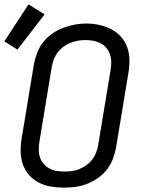

<svg xmlns="http://www.w3.org/2000/svg" viewBox="-40 -854 660 882"><path d="M253 8Q223 8 193.5 3Q164 -2 138.5 -15Q113 -28 94 -49.5Q75 -71 65.5 -97.5Q56 -124 55 -154.5Q54 -185 59 -215L116 -560Q121 -586 131 -612Q141 -638 158.5 -660.5Q176 -683 200 -699.5Q224 -716 250 -726Q276 -736 303 -741Q330 -746 357 -746Q387 -746 416 -739.5Q445 -733 470.5 -720Q496 -707 515 -686Q534 -665 544 -638Q554 -611 554.5 -580.5Q555 -550 550 -520L493 -175Q488 -149 478 -123Q468 -97 450.5 -74.5Q433 -52 409 -35.5Q385 -19 359 -9Q333 1 306 4.5Q279 8 253 8ZM254 -66Q272 -66 289.5 -68Q307 -70 324 -77Q341 -84 356.5 -95Q372 -106 383.5 -121Q395 -136 401.5 -153Q408 -170 411 -187L468 -532Q471 -551 471 -569Q471 -587 465.5 -603.5Q460 -620 449 -633.5Q438 -647 422.5 -655Q407 -663 389.5 -666.5Q372 -670 353 -670Q335 -670 318 -667Q301 -664 284 -657.5Q267 -651 251.5 -639.5Q236 -628 225 -613.5Q214 -599 207.5 -582Q201 -565 198 -548L141 -203Q138 -185 138 -166.5Q138 -148 143.5 -131.5Q149 -115 160 -102Q171 -89 186 -80.5Q201 -72 218.5 -69Q236 -66 254 -66ZM40 -626 -20 -664 91 -834 165 -788Z"/></svg>

Font: Zed Sans Extended
Style: Italic
Weight: 400
Width: 7
Italic angle: -9°
Designer: Belleve Invis
Foundry: Belleve Invis
Version: Version 1.0.0; ttfautohint (v1.8.4)